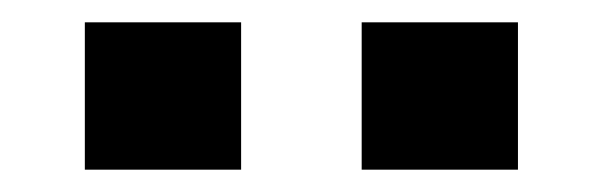

<svg xmlns="http://www.w3.org/2000/svg" viewBox="-20 -746 540 172"><path d="M304 -594V-726H444V-594ZM56 -594V-726H196V-594Z"/></svg>

Font: Nunito Sans 10pt Expanded
Style: Bold
Weight: 700
Width: 7
Designer: Vernon Adams
Foundry: Vernon Adams
Version: Version 3.101;gftools[0.9.27]